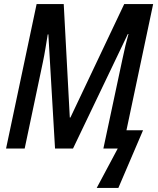

<svg xmlns="http://www.w3.org/2000/svg" viewBox="-20 -734 783 949"><path d="M458 195 562 0H491L585 -441Q592 -475 600 -508.5Q608 -542 615 -566H612L341 0H252L219 -564H216Q211 -534 205 -497Q199 -460 192 -427L102 0H10L161 -714H295L325 -153H328L594 -714H737L605 -90H687L565 195Z"/></svg>

Font: Noto Sans Condensed Medium
Style: Italic
Weight: 500
Width: 3
Italic angle: -12°
Designer: Monotype Design Team
Foundry: Monotype Imaging Inc.
Version: Version 2.013; ttfautohint (v1.8.4.7-5d5b)